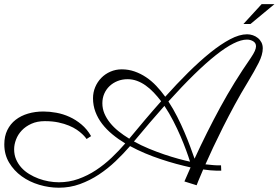

<svg xmlns="http://www.w3.org/2000/svg" viewBox="-40 -857 1326 914"><path d="M1136.2 -693.8Q1150.4 -693.8 1163.8 -689.2Q1177.2 -684.6 1187.7 -676Q1198.2 -667.5 1204.6 -655Q1210.9 -642.6 1210.9 -627Q1210.9 -596.7 1191.4 -558.1Q1171.9 -519.5 1140.6 -467.8Q1106.9 -412.6 1077.1 -357.7Q1047.4 -302.7 1021.7 -251.7Q996.1 -200.7 974.9 -155.5Q953.6 -110.4 938 -74.7Q957.5 -72.3 977.1 -70.8Q996.6 -69.3 1012.2 -69.8L1013.2 -44.4Q1009.8 -44.4 987.5 -44.7Q965.3 -44.9 927.2 -50.3Q912.1 -15.1 904.1 4.4Q896 23.9 896 24.9L837.9 6.8L867.2 -60.1Q834.5 -67.4 798.3 -77.1Q762.2 -86.9 724.9 -99.4Q687.5 -111.8 650.4 -127.4Q613.3 -143.1 579.1 -161.6Q547.4 -125 510.3 -89.6Q473.1 -54.2 430.7 -26.1Q388.2 2 340.6 19.3Q293 36.6 240.2 36.6Q193.4 36.6 146.7 22.7Q100.1 8.8 63.2 -17.8Q26.4 -44.4 3.4 -82.8Q-19.5 -121.1 -19.5 -169.9Q-19.5 -208.5 -5.1 -237.8Q9.3 -267.1 34.4 -286.6Q59.6 -306.2 93.5 -316.2Q127.4 -326.2 166.5 -326.2Q196.3 -326.2 228.3 -320.3Q260.3 -314.5 290.5 -300.8Q320.8 -287.1 347.7 -264.6Q374.5 -242.2 393.6 -209L372.1 -195.3Q371.6 -196.3 366.5 -202.9Q361.3 -209.5 351.3 -219Q341.3 -228.5 325.7 -239.3Q310.1 -250 288.3 -259Q266.6 -268.1 238 -274.2Q209.5 -280.3 173.3 -280.3Q136.7 -280.3 109.4 -267.8Q82 -255.4 63.7 -236.1Q45.4 -216.8 36.4 -192.9Q27.3 -168.9 27.3 -146.5Q27.3 -120.1 36.6 -98.4Q45.9 -76.7 61.8 -59.1Q77.6 -41.5 98.9 -28.6Q120.1 -15.6 143.8 -6.8Q167.5 2 192.1 6.3Q216.8 10.7 240.2 10.7Q288.6 10.7 333 -5.1Q377.4 -21 417 -47.1Q456.5 -73.2 491.5 -106.4Q526.4 -139.6 556.2 -174.3Q522.9 -194.3 494.9 -217.5Q466.8 -240.7 446.3 -267.3Q425.8 -293.9 414.3 -324.5Q402.8 -355 402.8 -389.2Q402.8 -417.5 413.3 -442.4Q423.8 -467.3 442.1 -486.1Q460.4 -504.9 485.6 -515.9Q510.7 -526.9 539.6 -526.9Q571.8 -526.9 600.6 -516.8Q629.4 -506.8 655.3 -489.5Q681.2 -472.2 703.9 -448.2Q726.6 -424.3 746.6 -396.5Q801.3 -457.5 855.7 -511.5Q910.2 -565.4 960.4 -606Q1010.7 -646.5 1055.4 -670.2Q1100.1 -693.8 1136.2 -693.8ZM761.7 -374Q784.7 -338.9 803.7 -301.3Q822.8 -263.7 838.1 -227.5Q853.5 -191.4 865.5 -158.9Q877.4 -126.5 886.2 -101.6Q943.4 -226.1 1008.3 -345.7Q1073.2 -465.3 1154.3 -582Q1167.5 -601.6 1173.1 -614.5Q1178.7 -627.4 1178.7 -636.7Q1178.7 -652.3 1165.5 -660.4Q1152.3 -668.5 1135.3 -668.5Q1081.1 -668.5 987.5 -594.5Q894 -520.5 761.7 -374ZM447.3 -365.7Q447.3 -339.8 457 -316.7Q466.8 -293.5 483.9 -272.2Q501 -251 524.4 -232.2Q547.9 -213.4 575.2 -196.8Q611.8 -241.2 649.9 -286.1Q688 -331.1 727.1 -375Q710 -397.5 691.7 -416.7Q673.3 -436 653.3 -450.2Q633.3 -464.4 611.8 -472.2Q590.3 -480 567.4 -480Q541.5 -480 519.5 -471.2Q497.6 -462.4 481.4 -447Q465.3 -431.6 456.3 -410.9Q447.3 -390.1 447.3 -365.7ZM864.7 -87.4Q857.9 -109.4 846.4 -140.6Q835 -171.9 819.6 -207.8Q804.2 -243.7 784.9 -281.2Q765.6 -318.8 742.7 -353Q709 -314.9 672.9 -272.9Q636.7 -231 597.7 -183.6Q631.8 -164.6 669.2 -149.2Q706.5 -133.8 741.9 -121.8Q777.3 -109.9 809.3 -101.1Q841.3 -92.3 864.7 -87.4ZM1152.3 -742.7H1118.7L1205.6 -837.4H1266.6Z"/></svg>

Font: Parisienne
Style: Regular
Weight: 400
Designer: Astigmatic (AOETI)
Foundry: Astigmatic (AOETI)
Version: Version 1.000